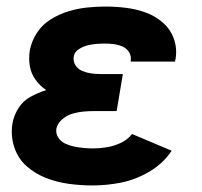

<svg xmlns="http://www.w3.org/2000/svg" viewBox="-20 -558 616 586"><path d="M263 8Q307 8 351 -1Q395 -10 436.5 -34.5Q478 -59 504 -98L383 -149Q369 -131 348 -121.5Q327 -112 306 -108.5Q285 -105 264 -105Q249 -105 234 -106.5Q219 -108 205 -111Q191 -114 178.5 -120Q166 -126 158 -138Q150 -150 152 -165Q155 -181 169.5 -193.5Q184 -206 201 -211Q218 -216 234.5 -217.5Q251 -219 268 -219H336L355 -332H287Q272 -332 258 -334Q244 -336 231 -341.5Q218 -347 210.5 -358.5Q203 -370 205 -385Q207 -399 220 -407.5Q233 -416 247 -419.5Q261 -423 274.5 -424Q288 -425 302 -425Q316 -425 329.5 -423Q343 -421 355 -415.5Q367 -410 374 -398.5Q381 -387 379 -373V-370H514Q515 -374 516 -379Q521 -411 510.5 -440Q500 -469 477 -489Q454 -509 425.5 -519.5Q397 -530 365.5 -534Q334 -538 302 -538Q274 -538 245.5 -535Q217 -532 189 -523.5Q161 -515 135 -499Q109 -483 92.5 -457.5Q76 -432 71 -404Q67 -380 71 -356.5Q75 -333 88.5 -314.5Q102 -296 121 -283Q96 -275 73 -262.5Q50 -250 36 -227.5Q22 -205 18 -181Q12 -144 23.5 -109Q35 -74 61 -51Q87 -28 120 -15Q153 -2 189.5 3Q226 8 263 8Z"/></svg>

Font: Iosevka Sparkle Extrabold
Style: Italic
Weight: 800
Italic angle: -9°
Designer: Belleve Invis
Foundry: Belleve Invis
Version: Version 4.5.0; ttfautohint (v1.8.3)